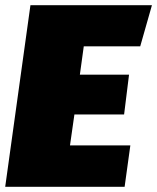

<svg xmlns="http://www.w3.org/2000/svg" viewBox="-27 -718 604 738"><path d="M557 -698 512 -540H295L280 -431H469L450 -278H259L242 -159H474L452 0H-7L90 -698Z"/></svg>

Font: Fira Sans Ultra
Style: Italic
Weight: 950
Italic angle: -8°
Designer: Carrois Corporate & Edenspiekermann AG
Foundry: Carrois Corporate GbR & Edenspiekermann AG
Version: Version 4.203;PS 004.203;hotconv 1.0.88;makeotf.lib2.5.64775